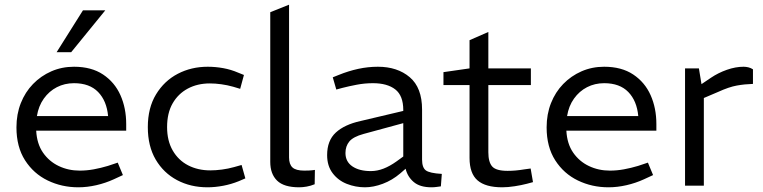

<svg xmlns="http://www.w3.org/2000/svg" viewBox="-20 -790 3246 817"><path d="M313 7Q243 7 183 -22Q123 -51 86.5 -108Q50 -165 50 -248Q50 -304 68.5 -351Q87 -398 120.5 -432.5Q154 -467 198.5 -486.5Q243 -506 295 -506Q369 -506 418.5 -473Q468 -440 492.5 -385Q517 -330 517 -262V-234H134Q137 -178 163 -140.5Q189 -103 230 -83.5Q271 -64 319 -64Q349 -64 379 -69.5Q409 -75 439 -84L481 -98L503 -45L464 -27Q429 -11 390 -2Q351 7 313 7ZM137 -296H440Q434 -361 397.5 -398.5Q361 -436 295 -436Q255 -436 222 -419Q189 -402 166.5 -370.5Q144 -339 137 -296ZM221 -568 333 -746H428L283 -568Z M863 7Q791 7 733.5 -23.5Q676 -54 642.5 -111Q609 -168 609 -249Q609 -331 644 -388.5Q679 -446 736.5 -476Q794 -506 864 -506Q897 -506 930 -500Q963 -494 993 -481L1018 -471L1002 -412L972 -421Q947 -428 921.5 -431.5Q896 -435 873 -435Q820 -435 779 -413Q738 -391 714.5 -350Q691 -309 691 -249Q691 -191 715 -149.5Q739 -108 780.5 -86.5Q822 -65 875 -65Q898 -65 924.5 -68.5Q951 -72 976 -79L1008 -88L1024 -31L996 -19Q964 -6 929.5 0.5Q895 7 863 7Z M1253 7Q1188 7 1159 -21.5Q1130 -50 1130 -101V-738L1210 -770V-120Q1210 -91 1224.5 -77.5Q1239 -64 1275 -64Q1284 -64 1295.5 -64.5Q1307 -65 1320 -67L1319 -6Q1302 1 1285 4Q1268 7 1253 7Z M1533 7Q1493 7 1456 -7.5Q1419 -22 1395.5 -53Q1372 -84 1372 -130Q1372 -192 1409 -226Q1446 -260 1514 -275L1696 -318V-322Q1696 -383 1662 -409.5Q1628 -436 1567 -436Q1532 -436 1498 -429.5Q1464 -423 1437 -416L1411 -409L1396 -461L1421 -471Q1463 -488 1504.5 -497Q1546 -506 1588 -506Q1671 -506 1723.5 -461.5Q1776 -417 1776 -324V-111Q1776 -77 1792 -65Q1808 -53 1860 -50L1856 3Q1848 4 1837.5 5.5Q1827 7 1816 7Q1767 7 1740.5 -15.5Q1714 -38 1706 -72L1683 -52Q1649 -23 1609 -8Q1569 7 1533 7ZM1558 -62Q1585 -62 1612 -72.5Q1639 -83 1667 -103L1696 -124V-266L1527 -220Q1483 -208 1466.5 -188Q1450 -168 1450 -139Q1450 -102 1479.5 -82Q1509 -62 1558 -62Z M2117 7Q2046 7 2012 -22.5Q1978 -52 1978 -118V-428H1867V-483L1978 -499V-619L2058 -654V-499H2239V-428H2058V-142Q2058 -100 2074.5 -81.5Q2091 -63 2140 -63Q2157 -63 2174 -64.5Q2191 -66 2209 -69L2238 -73L2248 -15L2222 -8Q2199 -2 2170 2.5Q2141 7 2117 7Z M2569 7Q2499 7 2439 -22Q2379 -51 2342.5 -108Q2306 -165 2306 -248Q2306 -304 2324.5 -351Q2343 -398 2376.5 -432.5Q2410 -467 2454.5 -486.5Q2499 -506 2551 -506Q2625 -506 2674.5 -473Q2724 -440 2748.5 -385Q2773 -330 2773 -262V-234H2390Q2393 -178 2419 -140.5Q2445 -103 2486 -83.5Q2527 -64 2575 -64Q2605 -64 2635 -69.5Q2665 -75 2695 -84L2737 -98L2759 -45L2720 -27Q2685 -11 2646 -2Q2607 7 2569 7ZM2393 -296H2696Q2690 -361 2653.5 -398.5Q2617 -436 2551 -436Q2511 -436 2478 -419Q2445 -402 2422.5 -370.5Q2400 -339 2393 -296Z M2895 0V-499H2954L2965 -432L3005 -459Q3036 -480 3073 -493Q3110 -506 3144 -506Q3154 -506 3164.5 -503.5Q3175 -501 3184 -495V-433Q3149 -432 3115.5 -426Q3082 -420 3036 -399L2975 -373V0Z"/></svg>

Font: REM Medium Light
Style: Regular
Weight: 300
Version: Version 1.005;gftools[0.9.28]